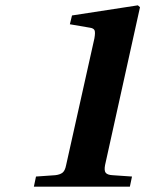

<svg xmlns="http://www.w3.org/2000/svg" viewBox="-20 -700 600 720"><path d="M107 0 115 -38 187 -43Q205 -45 214.5 -52.5Q224 -60 228 -81L334 -556Q338 -579 334.5 -586.5Q331 -594 318 -596L242 -609L250 -642L497 -680L505 -673L374 -81Q370 -60 376.5 -52Q383 -44 402 -43L475 -38L467 0Z"/></svg>

Font: Heuristica
Style: Bold Italic
Weight: 700
Italic angle: -13°
Version: Version 1.0.2